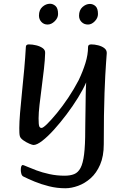

<svg xmlns="http://www.w3.org/2000/svg" viewBox="-20 -761 670 1025"><path d="M329 244Q284 244 242 233.5Q200 223 165 208.5Q130 194 106 182Q97 178 94 167Q91 156 91 147Q91 120 102 120Q105 120 124.5 128.5Q144 137 174.5 148.5Q205 160 244 168.5Q283 177 325 177Q355 177 376 168.5Q397 160 410 135.5Q423 111 429 62.5Q435 14 435 -67Q435 -80 435.5 -109.5Q436 -139 436.5 -176.5Q437 -214 437.5 -252Q438 -290 440 -321Q424 -284 396.5 -239.5Q369 -195 335.5 -150.5Q302 -106 268.5 -69Q235 -32 206 -9.5Q177 13 159 13Q153 13 136.5 6Q120 -1 104.5 -12Q89 -23 86 -34Q84 -41 83.5 -51.5Q83 -62 83 -77Q83 -107 87 -157.5Q91 -208 97.5 -269.5Q104 -331 109.5 -393.5Q115 -456 118 -510Q118 -524 134 -524Q153 -524 173.5 -519Q194 -514 208 -504Q222 -494 221 -478Q220 -440 214.5 -392Q209 -344 202.5 -294.5Q196 -245 191 -201.5Q186 -158 186 -129Q186 -96 189.5 -87Q193 -78 202 -78Q210 -78 232 -99.5Q254 -121 284 -157.5Q314 -194 344.5 -239.5Q375 -285 400 -333Q422 -379 436 -424Q450 -469 450 -510Q450 -524 467 -524Q485 -524 504.5 -519Q524 -514 537 -504Q550 -494 550 -478Q550 -473 546 -422Q542 -371 538 -265.5Q534 -160 534 9Q534 73 514.5 118Q495 163 464 190.5Q433 218 397 231Q361 244 329 244ZM234 -630Q214 -630 201 -644Q188 -658 188 -678Q188 -708 206.5 -724.5Q225 -741 247 -741Q263 -741 276.5 -729Q290 -717 290 -686Q290 -665 272 -647.5Q254 -630 234 -630ZM450 -630Q429 -630 415.5 -643.5Q402 -657 402 -677Q402 -707 420.5 -723.5Q439 -740 460 -740Q477 -740 490 -728Q503 -716 503 -686Q503 -665 486 -647.5Q469 -630 450 -630Z"/></svg>

Font: BriemHand
Style: Regular
Weight: 400
Designer: Gunnlaugur SE Briem, Eben Sorkin
Foundry: Sorkin Type
Version: Version 1.001; ttfautohint (v1.8.4.7-5d5b)